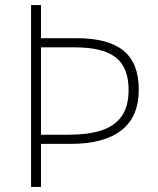

<svg xmlns="http://www.w3.org/2000/svg" viewBox="-20 -734 620 754"><path d="M525 -382Q525 -329 508 -289Q491 -249 457 -222.5Q423 -196 373.5 -182.5Q324 -169 258 -169H141V0H102V-714H141V-584H281Q405 -584 465 -535Q525 -486 525 -382ZM253 -205Q325 -205 377 -221.5Q429 -238 457 -276.5Q485 -315 485 -381Q485 -469 434.5 -508.5Q384 -548 274 -548H141V-205Z"/></svg>

Font: Noto Sans Armenian ExtraLight
Style: Regular
Weight: 250
Designer: Monotype Design Team
Foundry: Monotype Imaging Inc.
Version: Version 2.007